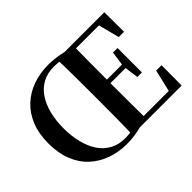

<svg xmlns="http://www.w3.org/2000/svg" viewBox="-152 -1038 1336 1336"><g transform="rotate(-45 516.0 -370.0)"><path d="M197 -370Q197 -295 213 -230.5Q229 -166 260.5 -118.5Q292 -71 340 -44.5Q388 -18 451 -18Q485 -18 516.5 -23.5Q548 -29 578 -40V0Q546 8 510 13.5Q474 19 435 19Q353 19 282.5 -6Q212 -31 159 -80Q106 -129 77 -202Q48 -275 48 -370Q48 -466 77.5 -538.5Q107 -611 159.5 -660Q212 -709 282.5 -734Q353 -759 435 -759Q472 -759 509 -754Q546 -749 578 -741V-701Q549 -712 517 -717Q485 -722 451 -722Q388 -722 340 -695.5Q292 -669 260.5 -621.5Q229 -574 213 -510Q197 -446 197 -370ZM504 0Q507 -85 507.5 -171.5Q508 -258 508 -346V-394Q508 -481 507.5 -567.5Q507 -654 504 -741H652Q651 -656 650.5 -568Q650 -480 650 -387V-359Q650 -263 650.5 -175Q651 -87 652 0ZM813 -260 798 -370V-391L813 -500H858V-260ZM577 -362V-397H824V-362ZM918 -548 878 -703H577V-741H969L970 -548ZM937 -199H990L989 0H577V-37H899Z"/></g></svg>

Font: Noto Serif SC ExtraLight
Style: Bold
Weight: 700
Version: Version 2.002-H1;hotconv 1.1.0;makeotfexe 2.6.0